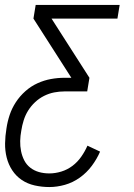

<svg xmlns="http://www.w3.org/2000/svg" viewBox="-20 -540 540 775"><path d="M179 215Q149 215 120 208.5Q91 202 68 186.5Q45 171 29.5 147.5Q14 124 7 96Q0 68 0.5 38.5Q1 9 6 -21Q10 -49 19 -76Q28 -103 44 -127.5Q60 -152 82.5 -172Q105 -192 131.5 -204Q158 -216 185.5 -221Q213 -226 240 -226H268L115 -465L124 -520H463L454 -465H188L341 -226L332 -171H240Q220 -171 199 -167Q178 -163 158 -153Q138 -143 121.5 -127.5Q105 -112 93.5 -93.5Q82 -75 75.5 -54Q69 -33 66 -13Q62 8 61.5 29Q61 50 65 70Q69 90 78 107.5Q87 125 102.5 137Q118 149 137.5 154.5Q157 160 179 160Q203 160 227.5 152.5Q252 145 272.5 129.5Q293 114 308 92.5Q323 71 333 48L384 72Q371 102 350.5 129.5Q330 157 302 177Q274 197 242 206Q210 215 179 215Z"/></svg>

Font: Iosevka SS04 Light
Style: Italic
Weight: 300
Italic angle: -9°
Monospace: yes
Designer: Belleve Invis
Foundry: Belleve Invis
Version: Version 19.0.0; ttfautohint (v1.8.4)